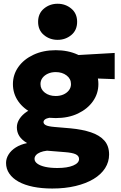

<svg xmlns="http://www.w3.org/2000/svg" viewBox="-20 -804 658 1048"><path d="M265 225Q207.5 225 161 215.5Q114.5 206 81.5 187.8Q48.5 169.5 30.8 143.5Q13 117.5 13 85.5Q13 61.5 26.8 39.2Q40.5 17 66.2 0.8Q92 -15.5 128 -23Q99 -40 85.5 -61.2Q72 -82.5 72 -109Q72 -133 86.5 -155.2Q101 -177.5 127 -194.8Q153 -212 187.5 -222Q222 -232 262 -230.5L293.5 -164Q266 -164.5 249.5 -161.2Q233 -158 225.2 -151.8Q217.5 -145.5 217.5 -137.5Q217.5 -127.5 230 -120.8Q242.5 -114 277.5 -111L365.5 -103.5Q429 -97.5 476.2 -81.8Q523.5 -66 549.5 -36.8Q575.5 -7.5 575.5 39.5Q575.5 79.5 553.8 113.8Q532 148 491 172.8Q450 197.5 392.8 211.2Q335.5 225 265 225ZM293 113Q347.5 113 379.5 99.5Q411.5 86 411.5 64Q411.5 47 393.5 38.2Q375.5 29.5 335.5 26.5L236.5 18.5Q215 21 199.8 27.2Q184.5 33.5 176.5 42.8Q168.5 52 168.5 63Q168.5 78 183.8 89.2Q199 100.5 227 106.8Q255 113 293 113ZM284 -159.5Q214.5 -159.5 162 -184Q109.5 -208.5 80 -250.5Q50.5 -292.5 50.5 -345Q50.5 -396.5 80.2 -438.5Q110 -480.5 163 -505.2Q216 -530 284 -530Q352 -530 404.8 -505.5Q457.5 -481 487.2 -439.2Q517 -397.5 517 -345Q517 -293.5 487.5 -251.5Q458 -209.5 405.8 -184.5Q353.5 -159.5 284 -159.5ZM284 -280Q307.5 -280 326.2 -288.2Q345 -296.5 356.2 -311.2Q367.5 -326 367.5 -345Q367.5 -374 343.5 -392.2Q319.5 -410.5 284 -410.5Q260.5 -410.5 241.8 -402Q223 -393.5 212 -379Q201 -364.5 201 -345Q201 -316.5 224.8 -298.2Q248.5 -280 284 -280ZM360.5 -381 291.5 -497 606 -515V-372ZM294.5 -586.5Q251.5 -586.5 219.8 -612.8Q188 -639 188 -685Q188 -730.5 219.8 -757Q251.5 -783.5 294.5 -783.5Q337.5 -783.5 369.2 -757Q401 -730.5 401 -685Q401 -639 369.2 -612.8Q337.5 -586.5 294.5 -586.5Z"/></svg>

Font: Geologica ExtraBold
Style: Regular
Weight: 800
Designer: Sindre Bremnes, Frode Helland
Foundry: Monokrom Skriftforlag AS
Version: Version 1.010;gftools[0.9.28]